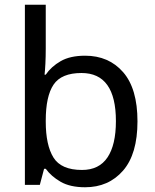

<svg xmlns="http://www.w3.org/2000/svg" viewBox="-20 -780 655 810"><path d="M173 -760V-575Q173 -541 171.5 -511.5Q170 -482 168 -465H173Q196 -499 236 -522Q276 -545 339 -545Q439 -545 499.5 -475.5Q560 -406 560 -268Q560 -130 499 -60Q438 10 339 10Q276 10 236 -13Q196 -36 173 -68H166L148 0H85V-760ZM324 -472Q239 -472 206 -423Q173 -374 173 -271V-267Q173 -168 205.5 -115.5Q238 -63 326 -63Q398 -63 433.5 -116Q469 -169 469 -269Q469 -472 324 -472Z"/></svg>

Font: Noto IKEA Arabic
Style: Regular
Weight: 400
Designer: Monotype Design Team
Foundry: Monotype Imaging Inc.
Version: Version 1.200